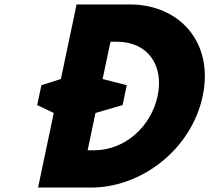

<svg xmlns="http://www.w3.org/2000/svg" viewBox="-20 -845 943 865"><path d="M254.3 -489 166.5 -461.2 147.6 -371.6 222.2 -336 151.5 0H390.5C617.5 0 842.7 -172 893.3 -413C943.8 -653 790 -825 564 -825H325ZM442.3 -489 477.7 -657H506.7C646.7 -657 719.2 -550 690.1 -412C660.1 -274 542.8 -168 403.8 -168H374.8L410.2 -336L532.3 -371.6L551.2 -461.2Z"/></svg>

Font: Hussar
Style: BdOblTwo
Weight: 700
Foundry: Cannot Into Space Fonts
Version: Version 2.00